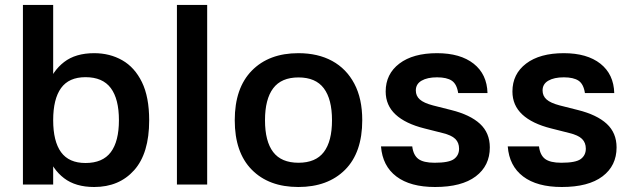

<svg xmlns="http://www.w3.org/2000/svg" viewBox="-20 -738 2522 768"><path d="M192.7 -718.3V0H71.7V-718.3ZM356.7 10Q282.3 10 236.3 -25.2Q190.3 -60.3 169.5 -120.5Q148.7 -180.7 148.7 -256.7Q148.7 -333.3 169.5 -393.8Q190.3 -454.3 236.3 -489.8Q282.3 -525.3 356.7 -525.3Q419.3 -525.3 469 -497Q518.7 -468.7 547.7 -409.5Q576.7 -350.3 576.7 -256.7Q576.7 -124.7 516.7 -57.3Q456.7 10 356.7 10ZM322 -86Q390.7 -86 423.2 -129.3Q455.7 -172.7 455.7 -257.3Q455.7 -342 423.2 -385.7Q390.7 -429.3 322 -429.3Q255.7 -429.3 224.2 -385.7Q192.7 -342 192.7 -257.3Q192.7 -172.7 224.2 -129.3Q255.7 -86 322 -86Z M808.7 0H687.7V-718.3H808.7Z M1173.3 10Q1055.3 10 987.2 -59.1Q919 -128.1 919 -257.1Q919 -386 987.5 -455.7Q1056 -525.3 1173.4 -525.3Q1251.7 -525.3 1308.7 -494.2Q1365.7 -463 1397.3 -403.3Q1429 -343.7 1429 -257.3Q1429 -127.7 1360.2 -58.8Q1291.3 10 1173.3 10ZM1174 -87Q1242.7 -87 1275.3 -129.8Q1308 -172.7 1308 -257Q1308 -341.3 1275.3 -384.8Q1242.7 -428.3 1174 -428.3Q1105.3 -428.3 1072.7 -384.8Q1040 -341.3 1040 -257Q1040 -172.7 1072.7 -129.8Q1105.3 -87 1174 -87Z M1812.7 -365.7Q1807.3 -401.7 1787.3 -415.2Q1767.3 -428.7 1728.3 -428.7Q1689.3 -428.7 1666.3 -415.3Q1643.3 -402 1643.3 -376.3Q1643.3 -354.3 1659.2 -340.2Q1675 -326 1712 -316.3L1784.3 -298Q1860.7 -279 1900 -242.7Q1939.3 -206.3 1939.3 -148.3Q1939.3 -75 1883 -32.5Q1826.7 10 1720.3 10Q1621.3 10 1565.7 -32Q1510 -74 1504 -152.3H1629Q1633.3 -117.3 1653.5 -102.2Q1673.7 -87 1718.3 -87Q1776 -87 1796.2 -102Q1816.3 -117 1816.3 -143.3Q1816.3 -167.3 1801.2 -182.3Q1786 -197.3 1750 -206L1677.7 -224.3Q1601.7 -243.3 1562.2 -280Q1522.7 -316.7 1522.7 -372Q1522.7 -442 1577.5 -483.7Q1632.3 -525.3 1728.3 -525.3Q1821.3 -525.3 1874.7 -483.2Q1928 -441 1930 -365.7Z M2319.7 -365.7Q2314.3 -401.7 2294.3 -415.2Q2274.3 -428.7 2235.3 -428.7Q2196.3 -428.7 2173.3 -415.3Q2150.3 -402 2150.3 -376.3Q2150.3 -354.3 2166.2 -340.2Q2182 -326 2219 -316.3L2291.3 -298Q2367.7 -279 2407 -242.7Q2446.3 -206.3 2446.3 -148.3Q2446.3 -75 2390 -32.5Q2333.7 10 2227.3 10Q2128.3 10 2072.7 -32Q2017 -74 2011 -152.3H2136Q2140.3 -117.3 2160.5 -102.2Q2180.7 -87 2225.3 -87Q2283 -87 2303.2 -102Q2323.3 -117 2323.3 -143.3Q2323.3 -167.3 2308.2 -182.3Q2293 -197.3 2257 -206L2184.7 -224.3Q2108.7 -243.3 2069.2 -280Q2029.7 -316.7 2029.7 -372Q2029.7 -442 2084.5 -483.7Q2139.3 -525.3 2235.3 -525.3Q2328.3 -525.3 2381.7 -483.2Q2435 -441 2437 -365.7Z"/></svg>

Font: 42dot Sans Light
Style: Regular
Weight: 300
Designer: 42dot
Version: Version 1.000